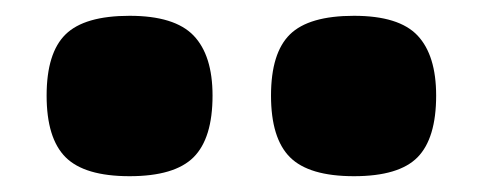

<svg xmlns="http://www.w3.org/2000/svg" viewBox="-20 -830 615 243"><path d="M144 -607Q87 -607 63 -631Q39 -655 39 -709Q39 -763 63 -786.5Q87 -810 144 -810Q201 -810 225 -785Q249 -760 249 -709Q249 -655 225 -631Q201 -607 144 -607ZM428 -607Q371 -607 347 -631Q323 -655 323 -709Q323 -763 347 -786.5Q371 -810 428 -810Q485 -810 508.5 -785Q532 -760 532 -709Q532 -655 508.5 -631Q485 -607 428 -607Z"/></svg>

Font: Plata Sans Black
Style: Regular
Weight: 900
Designer: Pablo Impallari, Andres Torresi, & Cristiano Sobral
Foundry: Pablo Impallari, Andres Torresi, & Cristiano Sobral
Version: Version 1.00;December 28, 2019;FontCreator 12.0.0.2547 64-bi